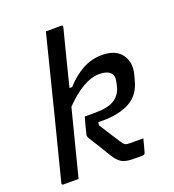

<svg xmlns="http://www.w3.org/2000/svg" viewBox="-136 -856 872 961"><g transform="rotate(-20 300.0 -375.0)"><path d="M439 -543Q512 -543 543.5 -499.5Q575 -456 558 -393L550 -364Q532 -295 476 -264Q420 -233 329 -233H308L306 -217Q324 -189 343.5 -158Q363 -127 376 -108Q388 -89 395.5 -84.5Q403 -80 423 -80H492Q488 -63 483.5 -46.5Q479 -30 474 -12Q472 0 457 0H412Q372 0 350.5 -11.5Q329 -23 308 -57Q289 -89 268 -123Q247 -157 235 -175Q231 -183 230.5 -187Q230 -191 232 -199Q237 -220 242.5 -241.5Q248 -263 254 -283H309Q379 -283 412.5 -305Q446 -327 456 -366L461 -388Q470 -423 453 -440Q435 -458 394 -458Q311 -458 208 -352Q185 -264 163 -176Q141 -88 118 0H38Q27 0 30 -11Q71 -171 111.5 -331Q152 -491 192 -651Q200 -683 206.5 -708.5Q213 -734 217 -750H298Q309 -750 306 -739Q287 -665 268 -591Q249 -517 231 -443H245Q288 -491 336 -517Q384 -543 439 -543Z"/></g></svg>

Font: Recursive Mn Lnr St
Style: Italic
Weight: 400
Italic angle: -15°
Monospace: yes
Version: Version 1.079;hotconv 1.0.112;makeotfexe 2.5.65598; ttfautoh